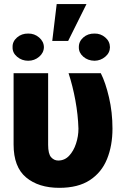

<svg xmlns="http://www.w3.org/2000/svg" viewBox="-20 -901 611 931"><path d="M45.9 -545.9H213.4V-199.2Q213.4 -154.8 227.8 -138.7Q242.2 -122.6 262.2 -122.6Q293.5 -122.6 315.2 -145.8Q336.9 -168.9 348.6 -204.6Q360.4 -240.2 360.4 -277.3Q358.4 -343.8 345.5 -414.3Q332.5 -484.9 312.5 -545.9H468.8Q491.7 -501 508.5 -429Q525.4 -356.9 525.4 -277.3Q525.4 -194.8 499 -129.9Q472.7 -64.9 415.8 -27.6Q358.9 9.8 267.6 9.8Q167 9.8 106.4 -40.8Q45.9 -91.3 45.9 -200.2ZM233.4 -702.6 254.9 -881.3H399.4L310.5 -702.6ZM41 -672.4Q40 -699.7 62.5 -719.2Q85 -738.8 116.7 -738.3Q147 -738.8 169.7 -719.2Q192.4 -699.7 192.9 -672.4Q192.4 -645 169.7 -625.7Q147 -606.4 116.7 -606.4Q85.9 -606.4 63 -625.7Q40 -645 41 -672.4ZM362.3 -671.9Q361.8 -699.7 383.8 -719.2Q405.8 -738.8 438.5 -738.3Q467.8 -738.8 490.2 -719.7Q512.7 -700.7 513.2 -671.9Q512.7 -644.5 490.2 -625.7Q467.8 -606.9 438.5 -606.4Q405.8 -606.9 383.8 -626.2Q361.8 -645.5 362.3 -671.9Z"/></svg>

Font: Inter Display Extra Bold
Style: Regular
Weight: 800
Designer: Rasmus Andersson
Foundry: rsms
Version: Version 4.000;git-4fc901f